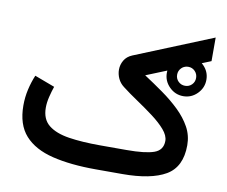

<svg xmlns="http://www.w3.org/2000/svg" viewBox="-76 -785 1039 880"><g transform="rotate(10 443.0 -345.0)"><path d="M666.5 -492.2Q666.5 -529.8 693.8 -556.9Q721.2 -584 758.8 -584Q796.4 -584 823.5 -556.9Q850.6 -529.8 850.6 -492.2Q850.6 -454.6 823.5 -427.2Q796.4 -399.9 758.8 -399.9Q721.2 -399.9 693.8 -427.2Q666.5 -454.6 666.5 -492.2ZM714.4 -492.2Q714.4 -473.6 727.3 -460.9Q740.2 -448.2 758.8 -448.2Q777.3 -448.2 790 -460.9Q802.7 -473.6 802.7 -492.2Q802.7 -510.7 790 -523.7Q777.3 -536.6 758.8 -536.6Q740.2 -536.6 727.3 -523.7Q714.4 -510.7 714.4 -492.2ZM546.4 0H422.9Q304.7 0 220 -20.8Q135.3 -41.5 90.1 -91.8Q44.9 -142.1 44.9 -231.4Q44.9 -269.5 53.2 -305.9Q61.5 -342.3 75.2 -374.5L168.9 -339.4Q161.1 -316.9 154.5 -290Q147.9 -263.2 147.9 -238.8Q147.9 -185.5 181.6 -158.2Q215.3 -130.9 277.1 -121.3Q338.9 -111.8 422.9 -111.8H545.9Q633.3 -111.8 673.6 -126.2Q713.9 -140.6 713.9 -183.6Q713.9 -208.5 690.7 -235.4Q667.5 -262.2 631.3 -289.3Q595.2 -316.4 555.9 -342.8Q516.6 -369.1 484.4 -394Q466.3 -407.7 457 -427.7Q447.8 -447.8 447.8 -468.8Q447.8 -491.7 459.7 -512.2Q471.7 -532.7 496.6 -543L858.9 -690.4V-580.6L570.8 -463.9Q615.7 -434.6 659.4 -403.6Q703.1 -372.6 738.5 -338.4Q773.9 -304.2 795.2 -265.6Q816.4 -227.1 816.4 -181.6Q816.4 -80.1 747.6 -40Q678.7 0 546.4 0Z"/></g></svg>

Font: Vazirmatn RD Medium
Style: Regular
Weight: 500
Designer: Saber Rastikerdar
Foundry: Saber Rastikerdar
Version: Version 33.003